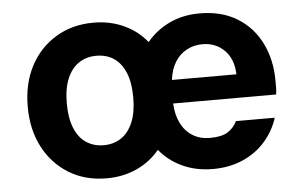

<svg xmlns="http://www.w3.org/2000/svg" viewBox="-44 -601 1066 676"><g transform="rotate(-5 489.0 -263.0)"><path d="M307 12Q232 12 174.5 -23Q117 -58 84.5 -120Q52 -182 52 -263Q52 -345 84.5 -406.5Q117 -468 175 -503Q233 -538 308 -538Q367 -538 415.5 -515.5Q464 -493 496 -453Q529 -493 576.5 -515.5Q624 -538 683 -538Q761 -538 816 -504Q871 -470 900 -411Q929 -352 929 -277Q929 -267 929 -255Q929 -243 927 -230H563Q565 -189 580 -159.5Q595 -130 621 -114Q647 -98 682 -98Q723 -98 744.5 -111.5Q766 -125 778 -149H915Q901 -104 869 -67Q837 -30 789.5 -9Q742 12 683 12Q624 12 576 -10Q528 -32 495 -72Q462 -32 414 -10Q366 12 307 12ZM307 -105Q342 -105 368.5 -122.5Q395 -140 410 -175.5Q425 -211 425 -263Q425 -316 410.5 -351Q396 -386 370 -403.5Q344 -421 308 -421Q273 -421 246.5 -403.5Q220 -386 205 -351Q190 -316 190 -263Q190 -211 204.5 -175.5Q219 -140 245.5 -122.5Q272 -105 307 -105ZM566 -313H794Q792 -368 761 -398.5Q730 -429 684 -429Q654 -429 629 -416Q604 -403 587.5 -377.5Q571 -352 566 -313Z"/></g></svg>

Font: DM Sans 9pt
Style: Bold
Weight: 700
Version: Version 4.004;gftools[0.9.30]